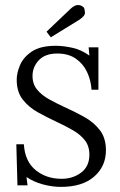

<svg xmlns="http://www.w3.org/2000/svg" viewBox="-20 -716 466 748"><path d="M336.6 -366.3Q334.4 -402.6 319.4 -434.9Q304.4 -467.2 275.6 -487.3Q246.8 -507.5 202.8 -507.5Q156.2 -507.5 131.5 -481.5Q106.7 -455.4 106.7 -419.9Q106.7 -388.3 124.7 -366.7Q142.6 -345.1 171.4 -329.1Q200.2 -313.2 232.9 -298.1Q271.4 -280.9 308 -260.5Q344.7 -240.2 368.7 -209.4Q392.7 -178.6 392.7 -130.5Q392.7 -68.2 346.9 -28.1Q301.1 12.1 217.1 12.1Q183.4 12.1 147.2 2.4Q111.1 -7.3 83.2 -26.4L87.3 5.9H48L43.6 -154H73Q77 -87.6 118.6 -53.5Q160.2 -19.4 220 -19.4Q264 -19.4 296.1 -43.6Q328.2 -67.8 328.2 -113.3Q328.2 -147.4 310.2 -170Q292.3 -192.5 263.7 -208.8Q235.1 -225.2 202.8 -240.2Q165 -257.8 128.7 -277.8Q92.4 -297.8 68.8 -327.8Q45.1 -357.9 45.1 -405.6Q45.1 -431.2 57.9 -462Q70.8 -492.8 103.8 -515.2Q136.8 -537.6 197.7 -537.6Q226.3 -537.6 261.6 -529.9Q297 -522.2 328.2 -499.4L325.3 -531.7H363.4V-366.3ZM177.9 -570.6 161.3 -592.6 256 -682.8Q270.6 -695.6 281.4 -696.2Q292.3 -696.7 298.9 -692.5Q305.5 -688.3 306.6 -686.5Q309.9 -681.3 311 -667.4Q312.1 -653.5 286.8 -637.7Z"/></svg>

Font: Parastoo
Style: Regular
Weight: 400
Foundry: Saber Rastikerdar (saber.rastikerdar@gmail.com)
Version: Version 3.000